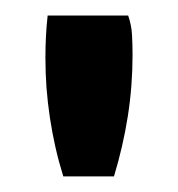

<svg xmlns="http://www.w3.org/2000/svg" viewBox="-20 -594 231 249"><path d="M146.2 -573.9H41.8Q40.2 -559.7 39.6 -546.6Q38.9 -533.6 38.9 -519.1Q38.9 -499.7 40.3 -480.2Q41.8 -460.7 44.7 -441.4Q47.6 -422.1 51.9 -403.1Q56.2 -384.1 62.1 -365.2H127.8Q133.7 -384.7 138.2 -404.2Q142.7 -423.7 145.8 -443.5Q148.9 -463.3 150.4 -483.2Q151.9 -503.1 151.9 -522.6Q151.9 -536.1 151.2 -548.9Q150.5 -561.6 146.2 -573.9Z"/></svg>

Font: Saysettha
Style: Regular
Weight: 400
Designer: John M. Durdin
Foundry: Lao Script for Windows
Version: Version 2.201